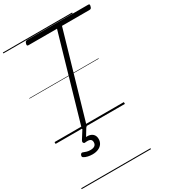

<svg xmlns="http://www.w3.org/2000/svg" viewBox="-341 -1174 1633 1838"><g transform="rotate(-30 475.5 -255.0)"><path d="M313 14Q286 14 291 -5L563 -948H248Q237 -948 234 -954Q231 -960 235 -973Q239 -987 245 -992.5Q251 -998 262 -998H936Q948 -998 950 -992Q952 -986 948 -973Q945 -959 939 -953.5Q933 -948 922 -948H618L345 -5Q343 5 335.5 9.5Q328 14 313 14ZM257 264Q234 264 207.5 258.5Q181 253 162 240Q155 234 155.5 226Q156 218 160 210Q166 201 172.5 199Q179 197 187 201Q201 207 219.5 212.5Q238 218 260 218Q292 218 308.5 205.5Q325 193 325 168Q325 143 307 134Q289 125 252 130Q244 131 240 128.5Q236 126 233 121Q230 114 231 108.5Q232 103 237 94L299 -4H342L274 108L259 94Q297 84 324.5 91Q352 98 366.5 117Q381 136 381 165Q381 195 365.5 217.5Q350 240 322 252Q294 264 257 264ZM0 490H766V500H0ZM0 -20H766V0H0ZM0 -505H766V-500H0ZM0 -1010H766V-1000H0Z"/></g></svg>

Font: Playwrite AU NSW Guides
Style: Regular
Weight: 400
Designer: Veronika Burian, José Scaglione
Foundry: TypeTogether
Version: Version 1.003